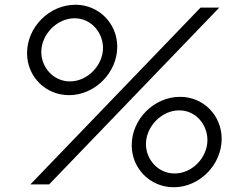

<svg xmlns="http://www.w3.org/2000/svg" viewBox="-20 -777 1019 809"><path d="M108 0H187L904 -745H825ZM94 -553C94 -454 172 -376 271 -376C380 -376 474 -471 474 -580C474 -679 396 -757 298 -757C188 -757 94 -663 94 -553ZM154 -558C154 -633 221 -700 294 -700C365 -700 414 -639 414 -575C414 -501 348 -434 275 -434C204 -434 154 -494 154 -558ZM535 -165C535 -67 613 12 712 12C821 12 914 -83 914 -192C914 -291 837 -369 739 -369C629 -369 535 -275 535 -165ZM595 -170C595 -244 661 -312 735 -312C806 -312 854 -251 854 -187C854 -112 789 -46 716 -46C645 -46 595 -106 595 -170Z"/></svg>

Font: Mluvka Light
Style: Italic
Weight: 300
Italic angle: -8°
Designer: Modified by Jiří Krblich, Original typeface by Gumpita Rahayu
Foundry: Gumpita Rahayu & Jiří Krblich
Version: Version 2.000;Glyphs 3.1.1 (3134)